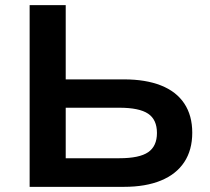

<svg xmlns="http://www.w3.org/2000/svg" viewBox="-20 -725 813 745"><path d="M95 0V-705H235V-417H461Q545 -417 604.5 -393.5Q664 -370 695 -323.5Q726 -277 726 -210Q726 -143 695 -96Q664 -49 604.5 -24.5Q545 0 461 0ZM235 -111H443Q521 -111 555 -134.5Q589 -158 589 -209Q589 -261 554.5 -284Q520 -307 443 -307H235Z"/></svg>

Font: Nunito Sans 10pt SemiExpanded
Style: Bold
Weight: 700
Width: 6
Designer: Vernon Adams
Foundry: Vernon Adams
Version: Version 3.101;gftools[0.9.27]